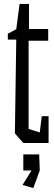

<svg xmlns="http://www.w3.org/2000/svg" viewBox="-20 -730 278 980"><path d="M56 -49 63 -528H20V-558L63 -581L80 -710H128V-582H226V-522H126V-72L183 -54L193 -137H228V0H99ZM95 214 141 140H99V58H180L183 140L150 230Z"/></svg>

Font: Bahianita
Style: Regular
Weight: 400
Designer: Pablo Cosgaya & Dani Raskovsky
Foundry: Pablo Cosgaya & Dani Raskovsky
Version: Version 1.008